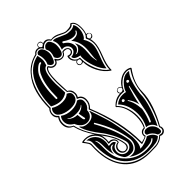

<svg xmlns="http://www.w3.org/2000/svg" viewBox="-247 -929 1027 1027"><g transform="rotate(-45 266.5 -415.5)"><path d="M250 -832Q243 -832 239.5 -828Q236 -824 236 -818Q236 -816 238 -813Q242 -810 247 -805H249Q249 -805 251 -805Q256 -809 262 -813Q263 -816 263 -818Q263 -823 259 -827.5Q255 -832 250 -832ZM481 -670Q481 -682 469 -682Q464 -682 461 -680Q457 -674 454 -670Q457 -662 458 -659Q462 -656 466 -656Q479 -658 481 -670ZM484 -668Q484 -662 479.5 -656.5Q475 -651 468 -651Q464 -651 460 -654Q464 -640 464 -622Q464 -594 444 -543Q424 -492 424 -462V-458Q424 -452 419 -455Q388 -475 367 -515Q346 -555 346 -594Q341 -590 334 -590Q326 -590 321 -594.5Q316 -599 316 -606Q317 -619 328 -623Q306 -637 306 -661Q306 -663 306.5 -665Q307 -667 307.5 -670Q308 -673 309.5 -674.5Q311 -676 314 -674Q320 -672 325 -672Q332 -672 337 -676.5Q342 -681 342 -687Q342 -706 317 -706Q316 -706 314 -705.5Q312 -705 310 -705Q302 -685 281 -685Q263 -685 250 -700Q243 -683 225 -683Q205 -683 194 -704Q174 -696 174 -618Q174 -605 175.5 -580Q177 -555 177 -543Q200 -532 200 -504Q200 -491 193 -480Q218 -469 218 -439Q218 -411 196 -390Q265 -223 265 -74V-67Q291 -73 297 -78Q296 -82 296 -86Q296 -98 304 -106Q312 -114 323 -114H327Q342 -144 342 -186Q342 -220 331.5 -250Q321 -280 301 -297Q299 -300 301 -302Q330 -334 369 -334Q362 -337 362 -346Q362 -353 367 -358Q372 -363 380 -363Q386 -363 391 -359.5Q396 -356 396 -350Q408 -371 429.5 -385.5Q451 -400 474 -400Q491 -400 505 -391Q506 -389 506 -389Q506 -388 506 -387.5Q506 -387 506 -386Q458 -321 458 -257Q458 -212 439.5 -158.5Q421 -105 394 -59Q398 -53 398 -45Q398 -33 390 -25.5Q382 -18 371 -18Q364 -18 358 -22Q346 -10 331 -4Q316 2 302 3Q288 4 260 4H254Q161 4 111 -55.5Q61 -115 61 -217Q61 -222 61.5 -232Q62 -242 62 -247Q62 -255 58 -262Q54 -269 48 -276.5Q42 -284 39 -288Q39 -288 38.5 -288.5Q38 -289 38 -290Q38 -296 62 -296Q94 -296 117 -275Q78 -331 65 -385Q30 -399 30 -437Q30 -460 43 -478Q28 -489 28 -510Q29 -532 43 -545Q43 -607 57 -658Q71 -709 106 -749Q141 -789 194 -802Q204 -817 222 -817Q226 -817 233 -815V-818Q233 -826 237.5 -830.5Q242 -835 250 -835Q266 -835 266 -819V-815Q274 -818 281 -818Q298 -818 310 -799Q315 -800 323 -800Q342 -800 364.5 -787.5Q387 -775 398 -774H407Q436 -774 442 -786Q443 -788 446 -786Q471 -777 471 -729Q471 -706 463 -686H467Q474 -686 479 -680.5Q484 -675 484 -668ZM334 -620Q327 -620 323.5 -616Q320 -612 320 -607Q320 -602 323.5 -598Q327 -594 332 -594Q340 -594 345 -601V-610V-615Q343 -617 338.5 -618.5Q334 -620 334 -620ZM379 -360Q366 -360 366 -346Q366 -334 378 -334Q384 -334 389 -337.5Q394 -341 394 -347Q394 -353 389.5 -356.5Q385 -360 379 -360ZM434 -351Q434 -344 442 -344Q450 -344 450 -351Q450 -354 447.5 -356.5Q445 -359 442 -359Q439 -359 436.5 -356.5Q434 -354 434 -351ZM344 -295Q344 -288 352 -288Q360 -288 360 -295Q360 -298 357.5 -300.5Q355 -303 352 -303Q349 -303 346.5 -300.5Q344 -298 344 -295ZM391 -186Q384 -148 370 -116Q368 -113 369.5 -111.5Q371 -110 374 -110Q376 -111 378 -112Q383 -122 387 -132.5Q391 -143 394 -154.5Q397 -166 398.5 -172.5Q400 -179 402 -192Q404 -205 405 -207Q428 -315 430 -323Q432 -328 430 -329Q428 -330 426 -326Q409 -273 398 -218V-220Q398 -222 398 -223Q392 -252 374 -276Q371 -280 369 -279Q367 -278 370 -274Q384 -251 389 -220Q392 -199 392 -194Q392 -192 391.5 -189.5Q391 -187 391 -186ZM99 -205V-187Q99 -111 132 -78Q182 -21 254 -21Q303 -21 318 -40Q322 -44 316 -45Q314 -46 313 -44Q300 -29 251 -29Q202 -29 162 -60Q163 -60 166 -59Q169 -58 171 -58Q175 -57 181 -57Q205 -57 219.5 -75Q234 -93 234 -118Q234 -124 233 -127Q220 -221 160 -319Q158 -323 154 -319Q151 -317 153 -316Q214 -207 226 -125Q226 -121 226 -115Q226 -95 214 -80Q202 -65 182 -65Q154 -65 142 -78Q122 -106 122 -130Q122 -139 125 -149Q127 -154 133 -159.5Q139 -165 146 -166Q155 -168 143 -169Q141 -170 141 -170Q128 -170 121.5 -157.5Q115 -145 115 -127Q106 -154 106 -188V-201Q106 -231 97 -246L92 -249Q92 -248 93 -247Q99 -234 99 -205ZM177 -438 175 -439Q160 -423 125 -423Q92 -423 76 -436Q70 -438 70 -438Q70 -438 74 -434Q96 -414 125 -414Q128 -386 130 -378Q134 -368 140 -371Q143 -373 141 -378L134 -414Q164 -419 177 -438ZM180 -746Q183 -746 184.5 -748.5Q186 -751 184.5 -753Q183 -755 180 -755Q170 -755 153 -739.5Q136 -724 128 -705Q104 -652 104 -558Q104 -552 109 -552Q114 -552 114 -558Q114 -650 138 -701Q144 -717 157.5 -730.5Q171 -744 180 -746ZM404 -565Q404 -572 407 -596Q410 -620 410 -634Q410 -686 381 -718Q389 -715 402 -715Q429 -715 438 -734Q441 -740 437 -740Q434 -741 433 -737Q428 -724 406 -724Q381 -724 349 -747Q346 -749 343.5 -747Q341 -745 341 -742Q341 -739 343 -738Q378 -717 378 -682Q378 -672 369.5 -662.5Q361 -653 349 -651Q343 -649 354 -648Q364 -648 375 -659Q386 -670 386 -681Q386 -691 386 -695Q401 -669 401 -634Q401 -626 399.5 -607.5Q398 -589 398 -586Q398 -573 402 -552Q402 -548 403 -547Q404 -547 405 -550Q405 -553 404.5 -558Q404 -563 404 -565ZM133 -342Q155 -342 169 -352Q183 -362 183 -382H187Q191 -371 202 -337.5Q213 -304 220 -281Q227 -258 235.5 -214Q244 -170 250 -122Q250 -117 250 -106Q250 -68 235 -48Q251 -48 272 -54.5Q293 -61 306 -71Q340 -60 349 -30Q335 -16 314.5 -12Q294 -8 261 -8H259Q175 -8 125.5 -63.5Q76 -119 76 -220Q76 -225 76.5 -235.5Q77 -246 77 -252Q77 -272 61 -283Q89 -283 109.5 -262Q130 -241 130 -206Q130 -195 126 -178Q139 -179 145 -179Q162 -179 166 -164Q135 -157 134 -125Q134 -108 145.5 -96.5Q157 -85 174 -85Q188 -85 199 -95.5Q210 -106 210 -121Q210 -126 209 -130Q199 -168 181 -201.5Q163 -235 146 -256Q129 -277 111.5 -305Q94 -333 86 -361Q87 -362 90 -362Q102 -342 133 -342ZM382 -46Q382 -32 369 -32Q361 -32 355 -36Q341 -67 313 -76Q310 -80 310 -86Q310 -92 316 -97Q322 -102 330 -102Q352 -102 367 -85.5Q382 -69 382 -46ZM178 -470Q202 -464 202 -439Q202 -413 179 -395Q179 -376 166.5 -362Q154 -348 134 -348Q115 -348 100.5 -360.5Q86 -373 79 -392Q47 -410 47 -440Q47 -460 59 -473Q85 -454 123 -454Q155 -454 178 -470ZM126 -464Q96 -464 69.5 -476.5Q43 -489 43 -510Q43 -526 55 -537Q82 -519 117 -519Q149 -519 164 -535Q186 -526 186 -509Q186 -464 126 -464ZM486 -385Q453 -350 442 -257Q442 -216 424 -161.5Q406 -107 385 -68Q381 -85 367.5 -96.5Q354 -108 338 -108Q358 -145 358 -189Q358 -259 318 -300Q340 -320 371 -320Q385 -320 395 -317Q398 -336 422.5 -361.5Q447 -387 472 -387Q480 -387 486 -385ZM197 -789Q202 -765 202 -754Q202 -739 194 -719Q160 -714 160 -614Q160 -600 162 -575Q163 -554 163 -545Q140 -529 115 -529Q90 -529 57 -546Q57 -640 93.5 -707.5Q130 -775 197 -789ZM221 -804Q236 -804 244.5 -788Q253 -772 253 -752Q253 -739 244.5 -718.5Q236 -698 226 -698Q213 -698 202 -718Q210 -732 210 -754Q210 -774 203 -790Q208 -804 221 -804ZM449 -770Q458 -756 458 -735Q458 -715 450 -697Q442 -679 432 -675Q450 -648 450 -620Q450 -597 432 -551.5Q414 -506 411 -480Q387 -502 373 -542Q359 -582 359 -612Q359 -624 361 -628Q345 -630 333 -637.5Q321 -645 321 -657H322Q336 -657 346.5 -666Q357 -675 357 -688Q357 -701 346.5 -711Q336 -721 322 -721Q316 -721 313 -720Q320 -740 320 -755Q320 -772 312 -786Q314 -788 321 -788Q331 -788 358.5 -774.5Q386 -761 398 -760Q404 -759 416 -759Q437 -759 449 -770ZM253 -782Q262 -803 282 -803Q294 -803 302 -787.5Q310 -772 310 -756Q310 -735 303.5 -716.5Q297 -698 282 -698Q264 -698 254 -721Q261 -740 261 -753Q261 -766 253 -782ZM498 -387Q486 -393 474 -393Q448 -393 423.5 -372Q399 -351 391 -326Q384 -327 374 -327Q335 -327 306 -300Q326 -282 337.5 -250.5Q349 -219 349 -184Q349 -141 330 -109Q320 -109 311 -103Q302 -97 302 -86Q302 -84 304 -78Q298 -71 262 -60Q258 -59 258 -63Q258 -148 238 -235Q218 -322 189 -390Q188 -393 190 -394Q211 -411 211 -438Q211 -467 186 -475Q183 -478 184 -480Q193 -490 193 -505Q193 -516 187 -526Q181 -536 172 -540Q168 -576 168 -616Q168 -708 196 -711Q198 -711 199 -709Q209 -690 225 -690Q242 -690 246 -709Q249 -715 253 -710Q263 -691 281 -691Q300 -691 306 -710Q312 -712 319 -712Q331 -712 339.5 -704.5Q348 -697 348 -687Q348 -678 341 -671.5Q334 -665 324 -665Q320 -665 314 -666Q313 -664 313 -660Q313 -646 323.5 -634Q334 -622 348 -622Q351 -622 351 -619V-612Q351 -570 369.5 -527Q388 -484 418 -464V-467Q418 -496 438 -545Q458 -594 458 -621Q458 -646 446 -670Q446 -673 447 -674Q466 -688 466 -730Q466 -770 446 -780Q438 -767 414 -767Q403 -767 398 -768Q386 -769 361.5 -782Q337 -795 316 -795Q314 -795 311 -794.5Q308 -794 306 -794Q297 -810 282 -810Q264 -810 252 -794Q249 -790 246 -794Q237 -810 222 -810Q206 -810 198 -797Q158 -788 128.5 -763.5Q99 -739 82 -703Q65 -667 57.5 -627Q50 -587 50 -542Q35 -531 35 -511Q35 -492 50 -482Q52 -479 51 -477Q38 -461 38 -438Q38 -401 70 -388Q79 -349 99.5 -312.5Q120 -276 139 -253Q158 -230 176 -197Q194 -164 199 -130Q200 -126 200 -121Q200 -109 193 -101Q186 -93 171 -93Q159 -93 150.5 -102.5Q142 -112 142 -125Q142 -138 150.5 -147.5Q159 -157 173 -158Q173 -159 173.5 -160.5Q174 -162 174 -162Q174 -172 165.5 -179.5Q157 -187 146 -187Q146 -187 141.5 -186.5Q137 -186 135 -186.5Q133 -187 134 -190Q136 -202 136 -213Q136 -247 113 -268.5Q90 -290 61 -290Q57 -290 47 -288Q49 -285 55 -277Q61 -269 64.5 -262.5Q68 -256 68 -250Q68 -245 67.5 -235Q67 -225 67 -220Q67 -153 88.5 -104.5Q110 -56 153.5 -29Q197 -2 258 -2H262Q265 -2 275 -2Q285 -2 287.5 -2.5Q290 -3 298 -3Q306 -3 308 -3.5Q310 -4 316.5 -5Q323 -6 325.5 -7.5Q328 -9 333 -11Q338 -13 341 -15Q344 -17 348 -20Q352 -23 356 -27Q358 -29 360.5 -28.5Q363 -28 366.5 -27Q370 -26 371 -26Q379 -26 385 -31.5Q391 -37 391 -46Q391 -51 389 -57Q388 -57 388 -58.5Q388 -60 389 -61Q413 -104 430.5 -158Q448 -212 451 -257Q458 -331 498 -387ZM136 -248Q142 -233 142 -213Q142 -200 141 -193Q142 -193 144 -193.5Q146 -194 146 -194Q160 -194 169.5 -184.5Q179 -175 179 -163Q179 -158 177 -154Q164 -152 157 -144Q150 -136 150 -125Q150 -115 156.5 -107Q163 -99 171 -99Q183 -99 188.5 -106Q194 -113 194 -122Q194 -124 194 -125.5Q194 -127 194 -128Q188 -162 174.5 -188Q161 -214 136 -248Z"/></g></svg>

Font: Indiction Unicode
Style: Normal
Weight: 500
Version: Version 1.1